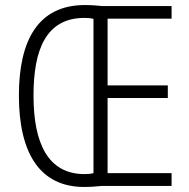

<svg xmlns="http://www.w3.org/2000/svg" viewBox="-20 -738 752 762"><path d="M317 -718C132 -718 55 -579 55 -359C55 -129 139 4 314 4C341 4 363 2 383 0H661V-51H407V-349H646V-399H407V-664H661V-714H385C363 -716 345 -718 317 -718ZM314 -667C329 -667 341 -666 351 -663V-51C341 -48 330 -47 316 -47C171 -47 113 -168 113 -359C113 -540 162 -666 314 -667Z"/></svg>

Font: Noto Sans Arabic UI Cn Lt
Style: Regular
Weight: 300
Width: 3
Designer: Monotype Design Team, Nadine Chahine and Nizar Qandah
Foundry: Monotype Imaging Inc.
Version: Version 2.010